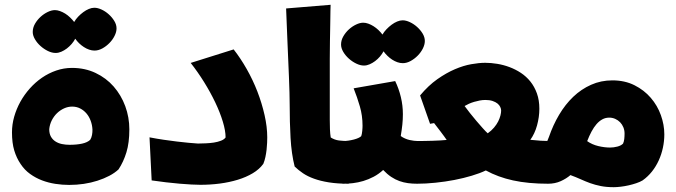

<svg xmlns="http://www.w3.org/2000/svg" viewBox="-20 -756 2782 790"><path d="M209 -538.1Q193.8 -538.1 177.2 -546.1Q160.6 -554.2 146.7 -566.7Q132.8 -579.1 123.8 -594.5Q114.7 -609.9 114.7 -624.5Q114.7 -642.1 124 -658.2Q133.3 -674.3 147 -686.8Q160.6 -699.2 176.5 -706.8Q192.4 -714.4 206.1 -714.4Q215.8 -714.4 226.8 -710.4Q237.8 -706.5 248.3 -700Q258.8 -693.4 268.3 -684.3Q277.8 -675.3 285.2 -665.5Q291.5 -676.8 301.5 -687.3Q311.5 -697.8 322.8 -706.1Q334 -714.4 345.7 -719.2Q357.4 -724.1 368.2 -724.1Q381.8 -724.1 397.7 -716.8Q413.6 -709.5 427.2 -697.3Q440.9 -685.1 450.2 -669.9Q459.5 -654.8 459.5 -639.2Q459.5 -624.5 451.4 -608.4Q443.4 -592.3 430.2 -578.9Q417 -565.4 400.9 -556.6Q384.8 -547.9 368.7 -547.9Q357.9 -547.9 346.7 -551.8Q335.4 -555.7 325 -562.5Q314.5 -569.3 305.4 -578.1Q296.4 -586.9 289.6 -596.7Q283.7 -585.4 274.7 -575Q265.6 -564.5 254.9 -556.4Q244.1 -548.3 232.4 -543.2Q220.7 -538.1 209 -538.1ZM264.6 4.9Q236.3 4.9 207.8 0.5Q179.2 -3.9 152.8 -13.9Q126.5 -23.9 103.8 -40.3Q81.1 -56.6 64.9 -81.1Q47.9 -106 38.6 -137Q29.3 -168 29.3 -211.4Q29.3 -243.7 38.3 -275.6Q47.4 -307.6 63.7 -337.2Q80.1 -366.7 102.8 -392.1Q125.5 -417.5 152.8 -436.3Q180.2 -455.1 211.4 -465.8Q242.7 -476.6 275.9 -476.6Q329.6 -476.6 373.3 -455.8Q417 -435.1 447.8 -399.9Q478.5 -364.7 495.4 -319.1Q512.2 -273.4 512.2 -223.6Q512.2 -168.5 500.2 -129.4Q488.3 -90.3 467.8 -59.1Q452.1 -44.4 429.9 -32.7Q407.7 -21 381.1 -12.5Q354.5 -3.9 325 0.5Q295.4 4.9 264.6 4.9ZM266.1 -160.2Q295.4 -160.2 317.6 -165Q339.8 -169.9 351.1 -180.7Q356.4 -189 358.6 -200.7Q360.8 -212.4 360.4 -223.1Q359.4 -242.2 353 -259.3Q346.7 -276.4 335.7 -289.3Q324.7 -302.2 309.8 -309.8Q294.9 -317.4 276.9 -317.4Q259.8 -317.4 243.7 -310.1Q227.5 -302.7 214.6 -290.3Q201.7 -277.8 193.1 -261Q184.6 -244.1 182.6 -224.6Q182.6 -206.1 189.5 -193.8Q196.3 -181.6 208 -174.1Q219.7 -166.5 234.9 -163.3Q250 -160.2 266.1 -160.2Z M804.7 4.4Q789.6 4.4 767.3 3.2Q745.1 2 718.8 -0.2Q692.4 -2.4 663.1 -5.9Q633.8 -9.3 604 -13.7L595.2 -190.9Q625 -185.1 653.8 -180.9Q682.6 -176.8 708.3 -173.6Q733.9 -170.4 755.6 -168.5Q777.3 -166.5 793 -165.5H798.3Q810.5 -165.5 827.1 -166.3Q843.8 -167 859.9 -169.4Q876 -171.9 889.2 -177Q902.3 -182.1 908.2 -190.4Q908.2 -218.3 896.7 -255.9Q885.3 -293.5 865.5 -335Q845.7 -376.5 819.6 -418.5Q793.5 -460.4 764.6 -497.1L941.4 -552.7Q969.7 -516.6 995.1 -471.9Q1020.5 -427.2 1039.1 -379.2Q1057.6 -331.1 1068.6 -282.5Q1079.6 -233.9 1079.6 -190.9Q1079.6 -182.1 1079.1 -168.7Q1078.6 -155.3 1076.9 -140.1Q1075.2 -125 1072 -109.9Q1068.8 -94.7 1063.5 -82Q1047.4 -59.6 1020 -43.2Q992.7 -26.9 958.3 -16.4Q923.8 -5.9 884.5 -0.7Q845.2 4.4 804.7 4.4Z M1414.6 0Q1368.2 0 1333.3 -5.6Q1298.3 -11.2 1272 -20.8Q1245.6 -30.3 1226.6 -43.2Q1207.5 -56.2 1192.4 -70.8Q1179.2 -123 1175.5 -188.5Q1171.9 -253.9 1171.9 -325.7Q1171.9 -345.7 1171.1 -375Q1170.4 -404.3 1168.9 -439.2Q1167.5 -474.1 1165.8 -512.2Q1164.1 -550.3 1162.6 -587.6Q1161.1 -625 1159.7 -659.4Q1158.2 -693.8 1157.2 -721.2L1340.3 -736.3Q1339.8 -726.6 1339.6 -710.2Q1339.4 -693.8 1339.1 -673.8Q1338.9 -653.8 1338.4 -631.6Q1337.9 -609.4 1337.6 -587.9Q1337.4 -566.4 1337.2 -547.1Q1336.9 -527.8 1336.9 -514.2V-262.7Q1336.9 -242.2 1337.6 -223.6Q1338.4 -205.1 1340.8 -190.4Q1356.9 -180.2 1374.8 -178Q1392.6 -175.8 1414.6 -175.8Z M1393.1 0Q1382.8 0 1372.3 -5.1Q1361.8 -10.3 1353.5 -18.6V-157.7Q1359.4 -165 1370.6 -170.4Q1381.8 -175.8 1393.1 -175.8Q1402.8 -175.8 1414.3 -177.5Q1425.8 -179.2 1436 -181.9Q1446.3 -184.6 1454.3 -188.2Q1462.4 -191.9 1466.3 -195.8Q1467.8 -199.7 1468.8 -205.3Q1469.7 -210.9 1470.5 -217.3Q1471.2 -223.6 1471.4 -229.2Q1471.7 -234.9 1471.7 -238.8Q1471.7 -280.3 1460.7 -318.1Q1449.7 -356 1435.1 -392.6L1606 -422.4Q1621.1 -391.1 1629.4 -356.4Q1637.7 -321.8 1637.7 -286.1Q1637.7 -264.6 1635.5 -243.4Q1633.3 -222.2 1628.9 -196.3Q1636.7 -190.4 1646.2 -186.3Q1655.8 -182.1 1665.3 -179.9Q1674.8 -177.7 1683.3 -176.8Q1691.9 -175.8 1697.8 -175.8V0Q1677.2 0 1658.9 -2.4Q1640.6 -4.9 1623.5 -11Q1606.4 -17.1 1589.8 -28.1Q1573.2 -39.1 1556.6 -56.6Q1538.1 -39.6 1517.1 -28.6Q1496.1 -17.6 1474.6 -11.2Q1453.1 -4.9 1432.1 -2.4Q1411.1 0 1393.1 0ZM1477.5 -486.3Q1462.4 -486.3 1445.8 -494.4Q1429.2 -502.4 1415.3 -514.9Q1401.4 -527.3 1392.3 -542.7Q1383.3 -558.1 1383.3 -572.8Q1383.3 -590.3 1392.6 -606.4Q1401.9 -622.6 1415.5 -635Q1429.2 -647.5 1445.1 -655Q1460.9 -662.6 1474.6 -662.6Q1484.4 -662.6 1495.4 -658.7Q1506.3 -654.8 1516.8 -648.2Q1527.3 -641.6 1536.9 -632.6Q1546.4 -623.5 1553.7 -613.8Q1560.1 -625 1570.1 -635.5Q1580.1 -646 1591.3 -654.3Q1602.5 -662.6 1614.3 -667.5Q1626 -672.4 1636.7 -672.4Q1650.4 -672.4 1666.3 -665Q1682.1 -657.7 1695.8 -645.5Q1709.5 -633.3 1718.8 -618.2Q1728 -603 1728 -587.4Q1728 -572.8 1720 -556.6Q1711.9 -540.5 1698.7 -527.1Q1685.5 -513.7 1669.4 -504.9Q1653.3 -496.1 1637.2 -496.1Q1626.5 -496.1 1615.2 -500Q1604 -503.9 1593.5 -510.7Q1583 -517.6 1574 -526.4Q1564.9 -535.2 1558.1 -544.9Q1552.2 -533.7 1543.2 -523.2Q1534.2 -512.7 1523.4 -504.6Q1512.7 -496.6 1501 -491.5Q1489.3 -486.3 1477.5 -486.3Z M1694.8 0Q1685.5 0 1674.6 -4.6Q1663.6 -9.3 1655.3 -17.6V-157.7Q1661.1 -165 1672.4 -170.4Q1683.6 -175.8 1694.8 -175.8Q1708.5 -175.8 1725.6 -176Q1742.7 -176.3 1759.8 -176.8Q1776.9 -177.2 1792.2 -178.2Q1807.6 -179.2 1817.9 -180.2Q1814.5 -185.5 1807.4 -195.1Q1800.3 -204.6 1792.5 -215.1Q1784.7 -225.6 1777.3 -234.9Q1770 -244.1 1766.1 -249.5L1749.5 -246.6L1708.5 -363.3Q1742.7 -404.3 1779.5 -430.2Q1816.4 -456.1 1851.8 -471.2Q1887.2 -486.3 1919.2 -491.9Q1951.2 -497.6 1976.6 -497.6Q2000 -497.6 2025.6 -493.4Q2051.3 -489.3 2076.2 -480Q2101.1 -470.7 2123.3 -456.1Q2145.5 -441.4 2162.4 -420.4Q2179.2 -399.4 2189.2 -371.6Q2199.2 -343.8 2199.2 -308.6Q2199.2 -291.5 2196.8 -274.2Q2194.3 -256.8 2189.7 -240Q2185.1 -223.1 2178 -208Q2170.9 -192.9 2162.1 -180.7Q2185.5 -178.2 2204.8 -177Q2224.1 -175.8 2236.8 -175.8V0Q2152.8 0 2090.8 -13.7Q2028.8 -27.3 1979 -54.7Q1954.6 -43 1921.1 -33Q1887.7 -22.9 1849.9 -15.6Q1812 -8.3 1772 -4.2Q1731.9 0 1694.8 0ZM2042 -301.3Q2042 -308.1 2038.3 -315.9Q2034.7 -323.7 2026.9 -330.1Q2019 -336.4 2006.6 -340.6Q1994.1 -344.7 1977.1 -344.7Q1965.8 -344.7 1954.1 -342.5Q1942.4 -340.3 1930.9 -336.9Q1919.4 -333.5 1909.2 -328.9Q1898.9 -324.2 1891.6 -319.8Q1900.4 -307.6 1913.3 -291.3Q1926.3 -274.9 1939.9 -258.8Q1953.6 -242.7 1966.1 -228.8Q1978.5 -214.8 1986.8 -207.5Q2002 -218.3 2012.7 -231Q2023.4 -243.7 2029.8 -256.3Q2036.1 -269 2039.1 -280.8Q2042 -292.5 2042 -301.3Z M2234.4 0Q2223.1 0 2212.9 -5.1Q2202.6 -10.3 2195.3 -19V-166Q2202.1 -170.4 2212.4 -173.1Q2222.7 -175.8 2231.9 -175.8Q2235.8 -184.1 2238.8 -192.9Q2255.4 -241.2 2280.5 -283.7Q2305.7 -326.2 2338.6 -357.7Q2371.6 -389.2 2412.1 -407.2Q2452.6 -425.3 2499.5 -425.3Q2550.8 -425.3 2590.6 -405.3Q2630.4 -385.3 2657.7 -353.5Q2685.1 -321.8 2699.2 -282.2Q2713.4 -242.7 2713.4 -203.1Q2713.4 -175.3 2707.5 -147.9Q2701.7 -120.6 2690.4 -95.9Q2679.2 -71.3 2662.6 -50.3Q2646 -29.3 2624 -13.7Q2613.3 -7.3 2598.1 -2.2Q2583 2.9 2566.7 6.6Q2550.3 10.3 2534.2 12.2Q2518.1 14.2 2505.4 14.2Q2475.1 14.2 2451.9 9.5Q2428.7 4.9 2408.4 -2.4Q2388.2 -9.8 2368.9 -18.6Q2349.6 -27.3 2327.1 -35.6Q2311 -21.5 2287.4 -10.7Q2263.7 0 2234.4 0ZM2396 -175.3Q2416 -161.1 2441.7 -155Q2467.3 -148.9 2490.2 -148.9Q2504.9 -148.9 2520 -152.8Q2535.2 -156.7 2543.5 -165Q2547.4 -173.3 2548.6 -184.1Q2549.8 -194.8 2549.8 -206.5Q2549.8 -220.2 2544.9 -232.2Q2540 -244.1 2531.5 -252.9Q2522.9 -261.7 2511.5 -266.8Q2500 -272 2486.8 -272Q2471.2 -272 2458.3 -264.9Q2445.3 -257.8 2434.3 -245.1Q2423.3 -232.4 2413.8 -214.6Q2404.3 -196.8 2396 -175.3Z"/></svg>

Font: DimaFred
Style: Bold
Weight: 800
Designer: R.Balvardi
Foundry: R.Balvardi (r.balvardi@gmail.com)
Version: Version 1.00;August 2, 2018;FontCreator 11.5.0.2427 64-bit